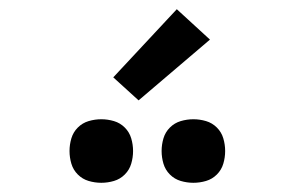

<svg xmlns="http://www.w3.org/2000/svg" viewBox="-20 -1008 640 417"><path d="M400 -611Q386 -611 372.5 -615Q359 -619 349 -629Q339 -639 335 -652.5Q331 -666 331 -680Q331 -694 335 -707.5Q339 -721 349 -731Q359 -741 372.5 -745Q386 -749 400 -749Q414 -749 427.5 -745Q441 -741 451 -731Q461 -721 465 -707.5Q469 -694 469 -680Q469 -666 465 -652.5Q461 -639 451 -629Q441 -619 427.5 -615Q414 -611 400 -611ZM200 -611Q186 -611 172.5 -615Q159 -619 149 -629Q139 -639 135 -652.5Q131 -666 131 -680Q131 -694 135 -707.5Q139 -721 149 -731Q159 -741 172.5 -745Q186 -749 200 -749Q214 -749 227.5 -745Q241 -741 251 -731Q261 -721 265 -707.5Q269 -694 269 -680Q269 -666 265 -652.5Q261 -639 251 -629Q241 -619 227.5 -615Q214 -611 200 -611ZM281 -790 226 -840 364 -988 436 -922Z"/></svg>

Font: Iosevka Curly Medium Extended
Style: Regular
Weight: 500
Width: 7
Monospace: yes
Designer: Belleve Invis
Foundry: Belleve Invis
Version: Version 11.1.0; ttfautohint (v1.8.3)